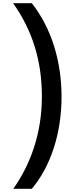

<svg xmlns="http://www.w3.org/2000/svg" viewBox="-20 -813 446 1201"><path d="M365 -208C365 -429 302 -637 179 -793H62C180 -626 242 -438 242 -209C242 20 171 216 63 368H179C297 228 365 21 365 -208Z"/></svg>

Font: Noto Sans Kannada ExtraCondensed
Style: Bold
Weight: 700
Width: 2
Designer: Jelle Bosma - Monotype Design Team
Foundry: Monotype Imaging Inc.
Version: Version 2.005